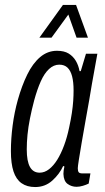

<svg xmlns="http://www.w3.org/2000/svg" viewBox="-20 -743 422 775"><path d="M122 12Q89 12 67 -3.5Q45 -19 34.5 -51Q24 -83 24 -133Q24 -183 31 -236.5Q38 -290 52 -340Q68 -397 90 -442Q112 -487 142 -512.5Q172 -538 210 -538Q239 -538 257 -527Q275 -516 286 -497.5Q297 -479 301 -456H306L327 -526H373L351 -404Q347 -378 340 -338.5Q333 -299 325 -254.5Q317 -210 310 -169Q303 -128 298.5 -99.5Q294 -71 294 -64Q294 -53 297.5 -48Q301 -43 313 -43H345L338 -2Q328 3 314.5 7Q301 11 289 11Q269 11 253 -0.5Q237 -12 236 -41Q236 -48 237 -55Q238 -62 240 -71L235 -73Q220 -40 191 -14Q162 12 122 12ZM140 -46Q160 -46 178 -60Q196 -74 211 -98Q226 -122 238.5 -155.5Q251 -189 259 -228Q266 -260 270 -286.5Q274 -313 275.5 -335.5Q277 -358 277 -378Q277 -412 271 -435Q265 -458 252.5 -470Q240 -482 219 -482Q197 -482 178 -464.5Q159 -447 144.5 -414.5Q130 -382 118 -338Q108 -300 101 -265Q94 -230 91 -199Q88 -168 88 -140Q88 -92 101 -69Q114 -46 140 -46ZM139 -591 234 -723H287L335 -591H289L246 -712H276L188 -591Z"/></svg>

Font: Archivo ExtraCondensed Light
Style: Italic
Weight: 300
Width: 2
Italic angle: -10°
Designer: Hector Gatti
Foundry: Omnibus-Type
Version: Version 2.001